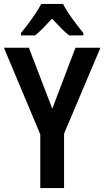

<svg xmlns="http://www.w3.org/2000/svg" viewBox="-20 -957 531 977"><path d="M246 -404 364 -714H491L306 -277V0H185V-273L0 -714H127ZM301 -937Q318 -903 347.5 -862.5Q377 -822 404 -789V-777H332Q311 -793 289.5 -815Q268 -837 245 -862Q221 -837 199.5 -814.5Q178 -792 159 -777H87V-789Q104 -810 124 -836.5Q144 -863 161.5 -889.5Q179 -916 190 -937Z"/></svg>

Font: Noto Sans Thai Looped Condensed SemiBold
Style: Regular
Weight: 600
Width: 3
Designer: Sasikarn Vongin, Ben Mitchell
Foundry: The Fontpad Ltd
Version: Version 1.001; ttfautohint (v1.8.4.7-5d5b)